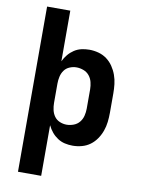

<svg xmlns="http://www.w3.org/2000/svg" viewBox="-100 -803 800 1076"><g transform="rotate(10 300.0 -265.0)"><path d="M79 205V-735H211V-447Q221 -468 235.5 -485.5Q250 -503 269 -515.5Q288 -528 310 -533Q332 -538 355 -538Q381 -538 407 -531Q433 -524 454 -508.5Q475 -493 490 -471Q505 -449 514 -424Q523 -399 526 -372.5Q529 -346 529 -320V-210Q529 -184 526 -157.5Q523 -131 514 -106Q505 -81 490 -59Q475 -37 454 -21.5Q433 -6 407 1Q381 8 355 8Q332 8 310 3Q288 -2 269 -14.5Q250 -27 235.5 -44.5Q221 -62 211 -83V205ZM301 -102Q321 -102 341 -109.5Q361 -117 374 -133Q387 -149 392 -169.5Q397 -190 397 -210V-320Q397 -340 392 -360.5Q387 -381 374 -397Q361 -413 341 -420.5Q321 -428 301 -428Q281 -428 262 -420Q243 -412 231.5 -396Q220 -380 215.5 -360Q211 -340 211 -320V-210Q211 -190 215.5 -170Q220 -150 231.5 -134Q243 -118 262 -110Q281 -102 301 -102Z"/></g></svg>

Font: Iosevka Curly XBdEx
Style: Regular
Weight: 800
Width: 7
Monospace: yes
Designer: Belleve Invis
Foundry: Belleve Invis
Version: Version 11.1.0; ttfautohint (v1.8.3)